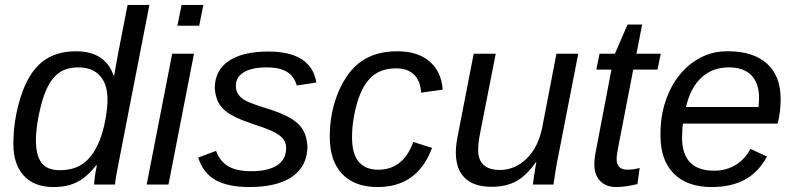

<svg xmlns="http://www.w3.org/2000/svg" viewBox="-20 -745 3208 775"><path d="M196 10Q118 10 76 -36Q34 -82 34 -163Q34 -262 64 -355Q94 -449 148 -493.5Q202 -538 287 -538Q347 -538 385 -512.5Q423 -487 438 -441H441L455 -520L495 -725H583L463 -109Q456 -74 451 -47Q446 -20 444 0H360Q360 -23 371 -78H368Q333 -32 293 -11Q253 10 196 10ZM221 -58Q270 -58 304 -77.5Q338 -97 362 -137Q387 -179 400 -236Q414 -298 414 -344Q414 -405 383.5 -439Q353 -473 296 -473Q236 -473 202 -437Q167 -402 146 -321Q125 -241 125 -178Q125 -118 147.5 -88Q170 -58 221 -58Z M696 -641 713 -725H801L784 -641ZM572 0 675 -528H763L660 0Z M1221 -155Q1221 -76 1161 -33Q1101 10 986 10Q901 10 850.5 -18Q800 -46 780 -109L852 -136Q868 -93 902 -73.5Q936 -54 993 -54Q1063 -54 1099 -78Q1135 -102 1135 -147Q1135 -178 1110 -197Q1087 -217 1005 -243Q960 -258 930 -272.5Q900 -287 882.5 -304Q865 -321 857 -341.5Q849 -362 847 -389Q847 -461 903.5 -499Q960 -537 1063 -537Q1236 -537 1257 -412L1178 -400Q1167 -438 1137.5 -455.5Q1108 -473 1057 -473Q997 -473 964.5 -453.5Q932 -434 932 -399Q932 -377 942 -364Q947 -357 954 -350.5Q961 -344 971 -339Q990 -328 1061 -306Q1106 -292 1136 -277Q1166 -262 1184 -244.5Q1202 -227 1210.5 -205Q1219 -183 1221 -155Z M1507 -60Q1608 -60 1648 -172L1724 -148Q1665 10 1505 10Q1411 10 1361 -43Q1311 -96 1311 -193Q1311 -290 1346 -374Q1382 -459 1440 -498.5Q1498 -538 1583 -538Q1667 -538 1714.5 -496.5Q1762 -455 1767 -383L1680 -371Q1677 -419 1651 -444Q1625 -469 1580 -469Q1518 -469 1481 -436Q1443 -402 1422 -331Q1401 -260 1401 -190Q1401 -60 1507 -60Z M1981 -528 1919 -213Q1910 -169 1910 -140Q1910 -59 1998 -59Q2059 -59 2106 -105Q2153 -151 2169 -232L2226 -528H2314L2233 -113Q2228 -90 2223.5 -61.5Q2219 -33 2214 0H2131Q2131 -2 2132.5 -11.5Q2134 -21 2136 -37Q2141 -71 2145 -90H2143Q2103 -34 2062 -12.5Q2021 9 1965 9Q1893 9 1856.5 -26.5Q1820 -62 1820 -129Q1820 -163 1830 -209L1892 -528Z M2468 10Q2426 10 2402.5 -14.5Q2379 -39 2379 -81Q2379 -95 2381 -110.5Q2383 -126 2387 -145L2448 -464H2387L2400 -528H2462L2513 -646H2572L2549 -528H2647L2634 -464H2536L2475 -149Q2469 -120 2469 -103Q2469 -60 2513 -60Q2535 -60 2562 -67L2553 -2Q2503 10 2468 10Z M2737 -246Q2735 -238 2734.5 -224Q2734 -210 2733 -190Q2733 -124 2765 -90Q2797 -56 2863 -56Q2911 -56 2949 -79Q2987 -102 3009 -144L3076 -113Q3041 -49 2986 -19.5Q2931 10 2853 10Q2754 10 2700 -44Q2646 -98 2646 -198V-205Q2646 -276 2666.5 -337Q2687 -398 2723 -442.5Q2759 -487 2808 -512.5Q2857 -538 2914 -538H2920Q3020 -538 3075.5 -488.5Q3131 -439 3131 -346Q3131 -294 3119 -246ZM3042 -313 3044 -348Q3044 -409 3013 -441Q2982 -473 2922 -473Q2856 -473 2811.5 -432Q2767 -391 2749 -313Z"/></svg>

Font: Libra Sans Modern
Style: Italic
Weight: 400
Italic angle: -12°
Foundry: Stefan Peev, Context Ltd
Version: Version 1.000